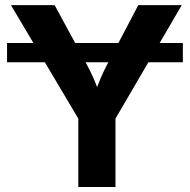

<svg xmlns="http://www.w3.org/2000/svg" viewBox="-20 -748 760 768"><path d="M711.4 -576V-499H8.2V-576ZM293.2 0V-273.6L23.8 -727.5H198.5L321.4 -500.8Q340.3 -466.6 355 -433.1Q369.7 -399.5 385.3 -352.8H352.6Q367.6 -400 381.9 -433.7Q396.2 -467.5 414.2 -500.8L533.2 -727.5H707.1L441.9 -273.6V0Z"/></svg>

Font: Atlassian Sans
Style: Regular
Weight: 400
Designer: Rasmus Andersson
Foundry: Modifications by Atlassian Pty Ltd, manufactured by rsms
Version: Version 4.001;git-9221beed3